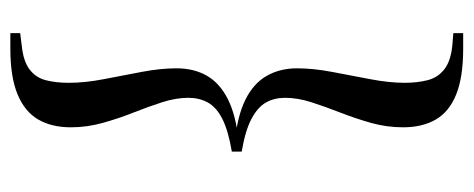

<svg xmlns="http://www.w3.org/2000/svg" viewBox="-292 -463 915 371"><g transform="rotate(90 165.5 -277.5)"><path d="M273 -287V-268Q232 -261 209.5 -249.5Q187 -238 178 -221.5Q169 -205 169 -184Q169 -160 177.5 -133.5Q186 -107 197.5 -78Q209 -49 217.5 -18.5Q226 12 226 43Q226 80 211 106Q196 132 162.5 146Q129 160 74 160H44V141L68 138Q98 135 114 123Q130 111 135 91.5Q140 72 140 47Q140 16 133 -20.5Q126 -57 119 -93.5Q112 -130 112 -161Q112 -195 126.5 -220Q141 -245 172 -260.5Q203 -276 252 -281V-274Q203 -279 172 -294.5Q141 -310 126.5 -335.5Q112 -361 112 -394Q112 -425 119 -462Q126 -499 133 -535.5Q140 -572 140 -602Q140 -626 135 -646Q130 -666 114 -678.5Q98 -691 68 -694L44 -696V-715H74Q129 -715 162.5 -701.5Q196 -688 211 -662Q226 -636 226 -599Q226 -567 217.5 -537Q209 -507 197.5 -477.5Q186 -448 177.5 -421.5Q169 -395 169 -371Q169 -350 178 -334Q187 -318 209.5 -306Q232 -294 273 -287Z"/></g></svg>

Font: Source Serif 4 60pt SemiBold
Style: Regular
Weight: 600
Version: Version 4.004;hotconv 1.0.116;makeotfexe 2.5.65601